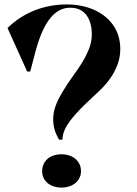

<svg xmlns="http://www.w3.org/2000/svg" viewBox="-20 -835 622 870"><path d="M282 -815Q350 -815 405 -791Q460 -767 492.5 -721.5Q525 -676 525 -612Q525 -577 513 -543.5Q501 -510 477.5 -477Q454 -444 416 -410Q359 -358 325.5 -321Q292 -284 277.5 -256Q263 -228 263 -202H248Q233 -227 227 -249Q221 -271 221 -295Q221 -323 230.5 -351Q240 -379 261 -415Q282 -451 318 -501Q348 -542 364.5 -573Q381 -604 388.5 -629Q396 -654 396 -679Q396 -717 384.5 -744Q373 -771 351.5 -785.5Q330 -800 298 -800Q246 -800 207.5 -752.5Q169 -705 142 -606L117 -511H103L14 -708Q53 -746 97 -769.5Q141 -793 188 -804Q235 -815 282 -815ZM259 -136Q283 -136 303 -127Q323 -118 335 -100.5Q347 -83 347 -59Q347 -37 335 -20Q323 -3 303 6Q283 15 259 15Q234 15 214 6Q194 -3 182.5 -20Q171 -37 171 -59Q171 -83 182.5 -100.5Q194 -118 214 -127Q234 -136 259 -136Z"/></svg>

Font: Kalnia Thin SemiBold
Style: Regular
Weight: 600
Version: Version 1.105